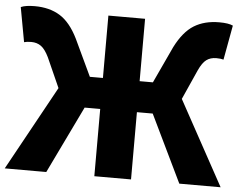

<svg xmlns="http://www.w3.org/2000/svg" viewBox="-53 -822 1106 886"><g transform="rotate(5 500.0 -379.0)"><path d="M786.1 -390.6 1000 0H808.6L658.2 -311.5H585V0H415V-311.5H342.8L192.4 0H0L214.8 -390.6L153.3 -528.3Q135.7 -564.5 116.7 -578.1Q97.7 -591.8 71.3 -591.8Q50.8 -591.8 38.1 -587.9L8.8 -748Q30.3 -757.8 73.2 -757.8Q141.6 -757.8 189.9 -728Q238.3 -698.2 274.4 -625L354.5 -455.1H415V-744.1H585V-455.1H646.5L725.6 -625Q762.7 -698.2 811 -728Q859.4 -757.8 927.7 -757.8Q970.7 -757.8 991.2 -748L961.9 -587.9Q949.2 -591.8 928.7 -591.8Q901.4 -591.8 882.8 -578.1Q864.3 -564.5 847.7 -528.3Z"/></g></svg>

Font: Gen Shin Gothic Monospace Heavy
Style: Bold
Weight: 800
Designer: [Source Han Sans]
Ryoko NISHIZUKA  (kana & ideographs); Paul D. Hunt (Latin, Greek & Cyrillic); Wenlong ZHANG  (bopomofo
Version: Version 1.002.20150607